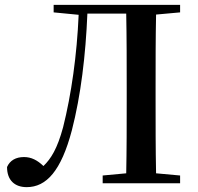

<svg xmlns="http://www.w3.org/2000/svg" viewBox="-20 -755 816 791"><path d="M201 -704 304 -694C297 -529 274 -366 240 -231C216 -142 190 -101 159 -71C134 -95 109 -108 79 -108C45 -108 21 -94 9 -67C9 -11 42 16 90 16C171 16 232 -51 276 -218C313 -361 333 -528 340 -699H500C502 -598 502 -496 502 -393V-342C502 -240 502 -140 500 -41L403 -32V0H722V-32L623 -41C621 -141 621 -242 621 -343V-393C621 -494 621 -596 623 -695L722 -704V-735H201Z"/></svg>

Font: GenKiMin2 TW SB
Style: Regular
Weight: 600
Version: Version 2.100;PS 2.1;hotconv 16.6.51;makeotf.lib2.5.65220 DE